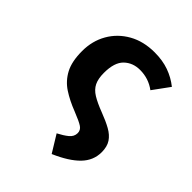

<svg xmlns="http://www.w3.org/2000/svg" viewBox="-219 -692 1053 1053"><g transform="rotate(45 307.5 -166.0)"><path d="M366.2 -562.6Q428.2 -562.6 477.2 -545.1Q526.2 -527.7 566.7 -495.4L496.4 -399Q444.1 -437.9 377.9 -437.9Q322.1 -437.9 285.4 -402.6Q248.7 -367.2 248.7 -286.2Q248.7 -240.5 262.6 -212.3Q276.4 -184.1 308.2 -164.6Q340 -145.1 393.8 -124.6Q442.6 -106.2 477.2 -86.9Q511.8 -67.7 530 -40.3Q548.2 -12.8 548.2 30.3Q548.2 94.4 501.3 142.6Q454.4 190.8 361 231.3L300 131.8Q334.9 113.8 357.9 95.1Q381 76.4 381 49.2Q381 26.2 360.8 12.6Q340.5 -1 284.6 -23.1Q224.6 -46.2 178.2 -76.4Q131.8 -106.7 105.6 -156.2Q79.5 -205.6 79.5 -286.2Q79.5 -364.6 115.4 -427.2Q151.3 -489.7 215.9 -526.2Q280.5 -562.6 366.2 -562.6Z"/></g></svg>

Font: Fira Code
Style: Bold
Weight: 700
Monospace: yes
Designer: Carrois Corporate, Edenspiekermann AG, Nikita Prokopov
Foundry: Carrois Corporate, Edenspiekermann AG, Nikita Prokopov
Version: Version 6.000; ttfautohint (v1.8.2) -l 8 -r 50 -G 200 -x 14 